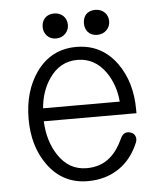

<svg xmlns="http://www.w3.org/2000/svg" viewBox="-51 -731 685 792"><g transform="rotate(-5 291.5 -334.5)"><path d="M432.6 -147.5Q409.2 -96.7 378.9 -71.3Q339.8 -37.1 281.2 -37.1Q207 -37.1 163.1 -104.5Q125 -162.1 121.1 -245.1H504.9V-259.8Q504.9 -374 448.2 -453.1Q385.7 -539.1 281.2 -539.1Q176.8 -539.1 115.2 -453.1Q59.6 -374 59.6 -259.8Q59.6 -146.5 115.2 -69.3Q176.8 16.6 281.2 16.6Q355.5 16.6 410.2 -20.5Q463.9 -56.6 492.2 -125Q498 -139.6 492.2 -152.3Q487.3 -163.1 475.6 -167Q462.9 -171.9 451.2 -168Q438.5 -162.1 432.6 -147.5ZM123 -298.8Q128.9 -370.1 165 -421.9Q209 -485.4 281.2 -485.4Q353.5 -485.4 398.4 -420.9Q434.6 -368.2 440.4 -298.8ZM202.1 -684.6Q177.7 -684.6 163.1 -668.9Q150.4 -654.3 150.4 -632.8Q150.4 -612.3 163.1 -597.7Q177.7 -581.1 202.1 -581.1Q225.6 -581.1 241.2 -597.7Q254.9 -612.3 254.9 -632.8Q254.9 -654.3 241.2 -668.9Q225.6 -684.6 202.1 -684.6ZM372.1 -684.6Q347.7 -684.6 333 -668.9Q321.3 -654.3 321.3 -632.8Q321.3 -612.3 333 -597.7Q347.7 -581.1 372.1 -581.1Q396.5 -581.1 412.1 -597.7Q425.8 -612.3 425.8 -632.8Q425.8 -654.3 412.1 -668.9Q396.5 -684.6 372.1 -684.6Z"/></g></svg>

Font: Gulim
Style: Regular
Weight: 400
Version: Version 2.21